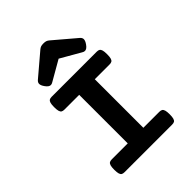

<svg xmlns="http://www.w3.org/2000/svg" viewBox="-230 -940 1061 1061"><g transform="rotate(-45 300.0 -410.0)"><path d="M506.8 -529.3Q506.8 -508.8 503.7 -498Q500.5 -487.3 494.1 -483.4Q487.8 -479.5 476.1 -479.5H360.8V-100.1H485.8Q497.6 -100.1 503.9 -95.9Q510.3 -91.8 513.4 -81.1Q516.6 -70.3 516.6 -49.8Q516.6 -29.3 513.4 -18.6Q510.3 -7.8 503.9 -3.9Q497.6 0 485.8 0H113.8Q102.1 0 95.7 -3.9Q89.4 -7.8 86.2 -18.6Q83 -29.3 83 -49.8Q83 -70.3 86.2 -81.1Q89.4 -91.8 95.7 -95.9Q102.1 -100.1 113.8 -100.1H238.8V-479.5H123.5Q111.8 -479.5 105.5 -483.4Q99.1 -487.3 95.9 -498Q92.8 -508.8 92.8 -529.3Q92.8 -549.8 95.9 -560.5Q99.1 -571.3 105.5 -575.4Q111.8 -579.6 123.5 -579.6H476.1Q487.8 -579.6 494.1 -575.4Q500.5 -571.3 503.7 -560.5Q506.8 -549.8 506.8 -529.3ZM334.5 -809.1 463.9 -699.2Q474.6 -689.9 474.6 -678.7Q474.6 -666.5 462.4 -649.4Q447.8 -628.4 433.1 -628.4Q425.3 -628.4 417 -633.8L299.8 -701.2L182.6 -633.8Q174.3 -628.4 166.5 -628.4Q151.9 -628.4 137.2 -649.4Q125 -666.5 125 -678.7Q125 -689.9 135.7 -699.2L265.1 -809.1Q272 -814.9 279.5 -817.6Q287.1 -820.3 299.8 -820.3Q312.5 -820.3 320.1 -817.6Q327.6 -814.9 334.5 -809.1Z"/></g></svg>

Font: Courier Prime
Style: Bold
Weight: 700
Designer: Alan Dague-Greene, Quote-Unquote Apps
Foundry: Quote-Unquote Apps
Version: Version 3.018